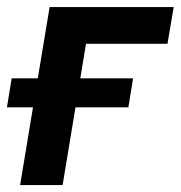

<svg xmlns="http://www.w3.org/2000/svg" viewBox="-46 -536 523 556"><path d="M457 -515.6 439 -409.2H203.1L135.3 0H12.2L97.7 -515.6ZM-25.9 -225.1 -12.2 -309.1H339.4L325.7 -225.1Z"/></svg>

Font: Inter Display SemiBold
Style: Italic
Weight: 600
Italic angle: -9.39999°
Designer: Rasmus Andersson
Foundry: rsms
Version: Version 4.000;git-a52131595